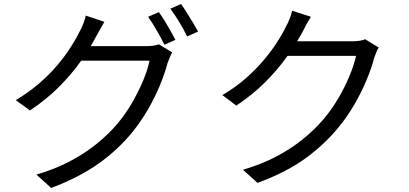

<svg xmlns="http://www.w3.org/2000/svg" viewBox="-20 -860 2020 949"><path d="M765 -800Q778 -783 793 -758.5Q808 -734 822 -709Q836 -684 847 -663L793 -639Q778 -669 755 -709Q732 -749 712 -777ZM875 -840Q888 -822 903.5 -797Q919 -772 934 -747.5Q949 -723 959 -704L905 -680Q889 -713 866 -751Q843 -789 822 -817ZM831 -601Q825 -591 819 -575.5Q813 -560 808 -548Q795 -498 770.5 -438.5Q746 -379 711 -318.5Q676 -258 631 -203Q563 -120 468 -52Q373 16 233 69L160 3Q252 -24 325 -62.5Q398 -101 456.5 -148Q515 -195 560 -248Q599 -294 631 -349Q663 -404 686.5 -459.5Q710 -515 719 -560H349L381 -632Q393 -632 426 -632Q459 -632 501.5 -632Q544 -632 586 -632Q628 -632 659 -632Q690 -632 700 -632Q720 -632 736.5 -634Q753 -636 765 -641ZM496 -752Q484 -732 472 -710Q460 -688 452 -674Q423 -619 378 -555.5Q333 -492 270.5 -429.5Q208 -367 128 -314L58 -365Q123 -404 174.5 -448.5Q226 -493 264.5 -539Q303 -585 330 -627.5Q357 -670 373 -703Q381 -716 390.5 -739.5Q400 -763 404 -783Z M1852 -625Q1845 -615 1839 -599.5Q1833 -584 1829 -572Q1816 -522 1791 -462.5Q1766 -403 1731 -342.5Q1696 -282 1651 -228Q1583 -145 1488.5 -76.5Q1394 -8 1253 44L1181 -21Q1273 -48 1346 -86.5Q1419 -125 1477 -172Q1535 -219 1580 -272Q1619 -318 1651.5 -373Q1684 -428 1707 -483.5Q1730 -539 1740 -584H1369L1401 -656Q1413 -656 1446 -656Q1479 -656 1521.5 -656Q1564 -656 1606 -656Q1648 -656 1679.5 -656Q1711 -656 1720 -656Q1740 -656 1757 -658.5Q1774 -661 1785 -666ZM1517 -777Q1504 -757 1492 -734.5Q1480 -712 1473 -698Q1443 -643 1398 -579.5Q1353 -516 1291 -454Q1229 -392 1148 -338L1079 -390Q1144 -428 1195 -473Q1246 -518 1284.5 -564Q1323 -610 1350 -652Q1377 -694 1393 -728Q1401 -741 1410.5 -764.5Q1420 -788 1424 -807Z"/></svg>

Font: Noto Sans KR
Style: Regular
Weight: 400
Designer: Ryoko NISHIZUKA  (kana, bopomofo & ideographs); Paul D. Hunt (Latin, Greek & Cyrillic); Sandoll Communications , Soo-you
Foundry: Adobe
Version: Version 2.004-H2;hotconv 1.0.118;makeotfexe 2.5.65603